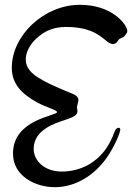

<svg xmlns="http://www.w3.org/2000/svg" viewBox="-20 -716 549 798"><path d="M312 -696C163 -696 29 -569 29 -434C29 -367 71 -325 135 -290C176 -268 217 -259 217 -250C217 -234 34 -221 34 -78C34 16 127 62 208 62C297 62 374 9 421 -57C456 -105 480 -166 480 -177C480 -182 477 -185 473 -185C468 -185 462 -181 458 -173C445 -137 431 -113 422 -100C381 -40 315 -3 236 -3C167 -3 120 -46 120 -98C120 -176 209 -204 249 -217C275 -226 302 -234 302 -254C302 -259 300 -264 300 -269C300 -280 306 -291 306 -300C306 -309 301 -318 282 -326C240 -344 133 -384 104 -423C93 -436 87 -451 87 -468C87 -497 102 -529 131 -556C166 -588 203 -604 255 -604C397 -604 416 -533 449 -533C458 -533 466 -538 471 -548C479 -561 492 -556 500 -569C504 -577 509 -578 509 -586C509 -589 509 -594 506 -599C498 -622 441 -696 312 -696Z"/></svg>

Font: Engagement
Style: Regular
Weight: 400
Designer: Astigmatic (AOETI)
Foundry: Astigmatic (AOETI)
Version: Version 1.000